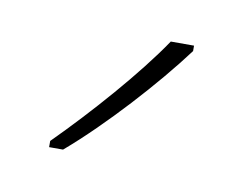

<svg xmlns="http://www.w3.org/2000/svg" viewBox="-35 -808 309 244"><g transform="rotate(10 119.5 -685.5)"><path d="M199 -758V-765H169C138 -719 85 -659 40 -614V-606H58C106 -647 164 -711 199 -758Z"/></g></svg>

Font: Noto Sans Malayalam SemiCondensed Thin
Style: Regular
Weight: 100
Width: 4
Designer: Jelle Bosma - Monotype Design Team
Foundry: Monotype Imaging Inc.
Version: Version 2.104